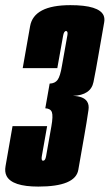

<svg xmlns="http://www.w3.org/2000/svg" viewBox="-52 -700 416 727"><path d="M93 6.5Q-6 6.5 -27 -33.5Q-35 -49 -31 -71Q-17.5 -149 -4.5 -222.5H126.5Q110 -128 106.5 -109.5Q104 -95 108.5 -92Q109.5 -91.5 111.5 -91.5Q119.5 -91.5 122.5 -108.5Q125.5 -125.5 142.5 -221.5Q149.5 -261 144.5 -275Q139.5 -289 119.5 -290L136 -383.5Q156 -384 166 -397.5Q176 -411 182.5 -450.5Q200 -549 203 -565.5Q205.5 -578.5 201 -581.5Q200 -582.5 198 -582.5Q190 -582.5 186.8 -563.8Q183.5 -545 165 -442H34Q48 -521 62 -600.8Q76 -680.5 214.5 -680.5Q323.5 -680.5 340.5 -641Q345 -629.5 342.5 -615.5Q331.5 -551 319.5 -484Q312 -439.5 302 -389.5Q292 -339.5 224 -337Q264.5 -335.5 277.5 -316Q286 -303.5 283 -283.5Q275.5 -232.5 267.5 -188Q255.5 -120 244.5 -56.8Q233.5 6.5 93 6.5Z"/></svg>

Font: Anybody UltraCondensed Regular
Style: Bold Italic
Weight: 700
Width: 1
Italic angle: -10°
Designer: Tyler Finck
Foundry: Etcetera Type Company
Version: Version 1.010; ttfautohint (v1.8.3) -l 8 -r 50 -G 200 -x 14 